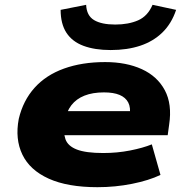

<svg xmlns="http://www.w3.org/2000/svg" viewBox="-20 -767 767 798"><path d="M385 11Q261 11 182.5 -24.5Q104 -60 73 -124.5Q42 -189 58 -273Q76 -349 123.5 -402Q171 -455 246 -482Q321 -509 417 -509Q505 -509 569.5 -479.5Q634 -450 665 -392Q696 -334 683 -249L677 -205H214L229 -305H544L519 -286Q524 -320 513 -341Q502 -362 477 -372.5Q452 -383 412 -383Q365 -383 331 -369.5Q297 -356 276.5 -329.5Q256 -303 249 -262V-259Q242 -217 252 -188.5Q262 -160 299.5 -145.5Q337 -131 409 -131Q467 -131 520.5 -141.5Q574 -152 611 -167L647 -40Q599 -17 529 -3Q459 11 385 11ZM440 -559Q374 -559 327 -576.5Q280 -594 256 -631Q232 -668 232 -726L338 -747Q340 -702 371 -683.5Q402 -665 459 -665Q514 -665 554 -682.5Q594 -700 614 -747L712 -726Q693 -669 655 -632Q617 -595 563 -577Q509 -559 440 -559Z"/></svg>

Font: Nunito Sans 10pt Expanded Black
Style: Italic
Weight: 900
Width: 7
Italic angle: -9°
Designer: Vernon Adams
Foundry: Vernon Adams
Version: Version 3.101;gftools[0.9.27]